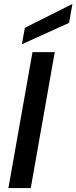

<svg xmlns="http://www.w3.org/2000/svg" viewBox="-20 -961 390 981"><path d="M22.9 0 146 -694.8H259.8L137.2 0ZM106.9 -818.8 350.1 -940.9 333 -844.2 91.8 -734.9Z"/></svg>

Font: Poppins Medium
Style: Italic
Weight: 500
Italic angle: -10°
Designer: Ninad Kale (Devanagari), Jonny Pinhorn (Latin)
Foundry: Indian Type Foundry
Version: Version 3.200;PS 1.000;hotconv 16.6.54;makeotf.lib2.5.65590